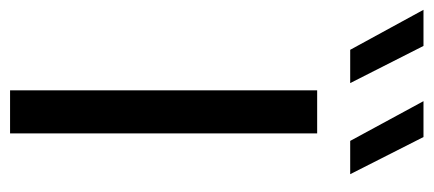

<svg xmlns="http://www.w3.org/2000/svg" viewBox="-318 -586 841 372"><g transform="rotate(90 102.0 -400.5)"><path d="M91.5 0V-595H175V0ZM189.5 -659 112.5 -801H182L254 -659ZM13 -659 -64.5 -801H5.5L77.5 -659Z"/></g></svg>

Font: Encode Sans SC SemiExpanded
Style: Regular
Weight: 400
Width: 6
Designer: Multiple Designers
Foundry: Impallari Type
Version: Version 3.002